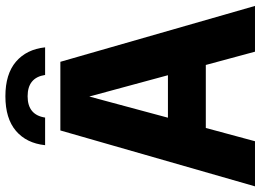

<svg xmlns="http://www.w3.org/2000/svg" viewBox="-150 -840 989 730"><g transform="rotate(-90 345.0 -474.5)"><path d="M2 0 214.5 -740H475.5L688 0H514L463.5 -187H224L173.5 0ZM263 -331H424.5L343.5 -630ZM158.5 -798Q166 -869 213 -909Q260 -949 344.5 -949Q429 -949 476 -908.8Q523 -868.5 530.5 -798H425.5Q415.5 -864.5 344.5 -864.5Q273.5 -864.5 263.5 -798Z"/></g></svg>

Font: Encode Sans Semi Condensed ExtraBold
Style: Regular
Weight: 800
Width: 4
Designer: Multiple Designers
Foundry: Impallari Type
Version: Version 3.000; ttfautohint (v1.8.3) -l 8 -r 50 -G 200 -x 14 